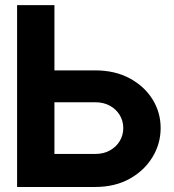

<svg xmlns="http://www.w3.org/2000/svg" viewBox="-20 -743 693 763"><path d="M196.3 -131.2V-336.7H358.1Q391.9 -336.7 417.1 -322.6Q442.3 -308.5 456.1 -285.2Q469.9 -261.9 469.9 -234Q469.9 -206.2 456.1 -182.9Q442.3 -159.5 417.1 -145.4Q391.9 -131.2 358.1 -131.2ZM47.9 -722.7V0H358.1Q436.7 0 495.2 -32.6Q553.6 -65.2 586 -118.6Q618.4 -172 618.4 -234Q618.4 -296.5 586 -348.4Q553.6 -400.4 495.2 -431.8Q436.7 -463.3 358.1 -463.3H196.3V-722.7Z"/></svg>

Font: Giphurs SC
Style: Regular
Weight: 400
Version: Version 0.920